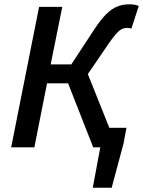

<svg xmlns="http://www.w3.org/2000/svg" viewBox="-20 -686 666 894"><path d="M32 0 162 -654H270L216 -386H312L417 -546Q449 -595 475 -620.5Q501 -646 527 -656Q553 -666 583 -666Q594 -666 606.5 -664Q619 -662 626 -658L592 -553Q583 -556 571 -556Q552 -556 535.5 -543Q519 -530 488 -486L389 -341L489 -91H569L555 -17L500 188H412L447 0H414L297 -298H199L140 0Z"/></svg>

Font: Source Sans 3 Semibold
Style: Italic
Weight: 600
Italic angle: -11°
Designer: Paul D. Hunt
Foundry: Adobe
Version: Version 3.052;hotconv 1.1.0;makeotfexe 2.6.0